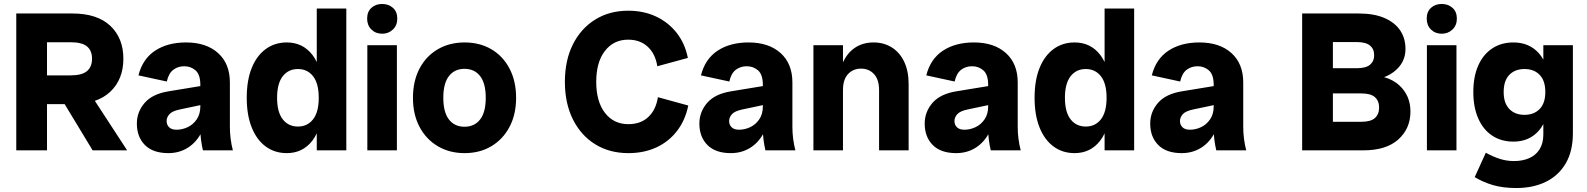

<svg xmlns="http://www.w3.org/2000/svg" viewBox="-20 -758 8003 968"><path d="M130 -233V-378H336Q393 -378 418.5 -399.5Q444 -421 444 -462Q444 -503 418.5 -524Q393 -545 336 -545H130V-690H345Q470 -690 536 -628Q602 -566 602 -462Q602 -358 536 -295.5Q470 -233 345 -233ZM62 0V-690H217V0ZM447 0 266 -299H426L621 0Z M1003 0Q997 -26 993.5 -53Q990 -80 990 -106V-330Q990 -382 966 -403Q942 -424 909 -424Q877 -424 853.5 -406Q830 -388 821 -347L678 -378Q699 -461 762 -502.5Q825 -544 918 -544Q1020 -544 1079.5 -490.5Q1139 -437 1139 -342V-118Q1139 -59 1154 0ZM829 14Q751 14 710.5 -27Q670 -68 670 -135Q670 -194 709.5 -239.5Q749 -285 832 -298L1033 -331V-237L886 -206Q848 -198 834 -182Q820 -166 820 -148Q820 -129 832.5 -116.5Q845 -104 870 -104Q899 -104 926.5 -117Q954 -130 972 -156.5Q990 -183 990 -221H1024Q1024 -149 998.5 -96Q973 -43 929 -14.5Q885 14 829 14Z M1426 14Q1365 14 1319.5 -19.5Q1274 -53 1249 -115.5Q1224 -178 1224 -265Q1224 -353 1249 -415Q1274 -477 1319.5 -510.5Q1365 -544 1426 -544Q1506 -544 1554.5 -482Q1603 -420 1603 -304V-226Q1603 -111 1554.5 -48.5Q1506 14 1426 14ZM1482 -120Q1530 -120 1558.5 -156.5Q1587 -193 1587 -265Q1587 -337 1558.5 -373.5Q1530 -410 1482 -410Q1434 -410 1405.5 -373.5Q1377 -337 1377 -265Q1377 -193 1405.5 -156.5Q1434 -120 1482 -120ZM1577 0V-139L1596 -265L1577 -383V-715H1726V0Z M1832 0V-530H1981V0ZM1907 -588Q1874 -588 1852.5 -609.2Q1831 -630.4 1831 -664.1Q1831 -699 1852.5 -718.5Q1874 -738 1906.5 -738Q1939 -738 1961 -718.5Q1983 -699 1983 -664.1Q1983 -630.4 1960.9 -609.2Q1938.9 -588 1907 -588Z M2322.1 14Q2246 14 2187 -21Q2128 -56 2095 -118.6Q2062 -181.2 2062 -265Q2062 -349 2095 -412Q2128 -475 2187 -509.5Q2246 -544 2322.1 -544Q2399.2 -544 2457.6 -509.5Q2516 -475 2549 -412Q2582 -349 2582 -265Q2582 -181.2 2549 -118.6Q2516 -56 2457.6 -21Q2399.2 14 2322.1 14ZM2321.6 -119Q2372 -119 2400.5 -155.5Q2429 -192 2429 -265Q2429 -338 2400.5 -374.5Q2372 -411 2321.6 -411Q2272 -411 2243.5 -374.5Q2215 -338 2215 -265Q2215 -192 2243.5 -155.5Q2272 -119 2321.6 -119Z M3148 14Q3053 14 2981 -30.5Q2909 -75 2868.5 -156Q2828 -237 2828 -345Q2828 -454 2868.5 -534.5Q2909 -615 2981 -659.5Q3053 -704 3147 -704Q3225 -704 3287 -675Q3349 -646 3391 -593Q3433 -540 3448 -466L3294 -424Q3284 -487 3245.5 -522.5Q3207 -558 3147 -558Q3074 -558 3030 -501.5Q2986 -445 2986 -345Q2986 -246 3030 -189Q3074 -132 3148 -132Q3210 -132 3248.5 -168Q3287 -204 3297 -268L3450 -226Q3435 -152 3393.5 -98Q3352 -44 3289.5 -15Q3227 14 3148 14Z M3839 0Q3833 -26 3829.5 -53Q3826 -80 3826 -106V-330Q3826 -382 3802 -403Q3778 -424 3745 -424Q3713 -424 3689.5 -406Q3666 -388 3657 -347L3514 -378Q3535 -461 3598 -502.5Q3661 -544 3754 -544Q3856 -544 3915.5 -490.5Q3975 -437 3975 -342V-118Q3975 -59 3990 0ZM3665 14Q3587 14 3546.5 -27Q3506 -68 3506 -135Q3506 -194 3545.5 -239.5Q3585 -285 3668 -298L3869 -331V-237L3722 -206Q3684 -198 3670 -182Q3656 -166 3656 -148Q3656 -129 3668.5 -116.5Q3681 -104 3706 -104Q3735 -104 3762.5 -117Q3790 -130 3808 -156.5Q3826 -183 3826 -221H3860Q3860 -149 3834.5 -96Q3809 -43 3765 -14.5Q3721 14 3665 14Z M4412 0V-304Q4412 -357 4386.5 -384.5Q4361 -412 4321 -412Q4281 -412 4255.5 -384.5Q4230 -357 4230 -304H4204Q4204 -381 4226 -434.5Q4248 -488 4288.5 -516Q4329 -544 4384 -544Q4436 -544 4476 -519Q4516 -494 4538.5 -447Q4561 -400 4561 -334V0ZM4081 0V-530H4230V0Z M4975 0Q4969 -26 4965.5 -53Q4962 -80 4962 -106V-330Q4962 -382 4938 -403Q4914 -424 4881 -424Q4849 -424 4825.5 -406Q4802 -388 4793 -347L4650 -378Q4671 -461 4734 -502.5Q4797 -544 4890 -544Q4992 -544 5051.5 -490.5Q5111 -437 5111 -342V-118Q5111 -59 5126 0ZM4801 14Q4723 14 4682.5 -27Q4642 -68 4642 -135Q4642 -194 4681.5 -239.5Q4721 -285 4804 -298L5005 -331V-237L4858 -206Q4820 -198 4806 -182Q4792 -166 4792 -148Q4792 -129 4804.5 -116.5Q4817 -104 4842 -104Q4871 -104 4898.5 -117Q4926 -130 4944 -156.5Q4962 -183 4962 -221H4996Q4996 -149 4970.5 -96Q4945 -43 4901 -14.5Q4857 14 4801 14Z M5398 14Q5337 14 5291.5 -19.5Q5246 -53 5221 -115.5Q5196 -178 5196 -265Q5196 -353 5221 -415Q5246 -477 5291.5 -510.5Q5337 -544 5398 -544Q5478 -544 5526.5 -482Q5575 -420 5575 -304V-226Q5575 -111 5526.5 -48.5Q5478 14 5398 14ZM5454 -120Q5502 -120 5530.5 -156.5Q5559 -193 5559 -265Q5559 -337 5530.5 -373.5Q5502 -410 5454 -410Q5406 -410 5377.5 -373.5Q5349 -337 5349 -265Q5349 -193 5377.5 -156.5Q5406 -120 5454 -120ZM5549 0V-139L5568 -265L5549 -383V-715H5698V0Z M6112 0Q6106 -26 6102.5 -53Q6099 -80 6099 -106V-330Q6099 -382 6075 -403Q6051 -424 6018 -424Q5986 -424 5962.5 -406Q5939 -388 5930 -347L5787 -378Q5808 -461 5871 -502.5Q5934 -544 6027 -544Q6129 -544 6188.5 -490.5Q6248 -437 6248 -342V-118Q6248 -59 6263 0ZM5938 14Q5860 14 5819.5 -27Q5779 -68 5779 -135Q5779 -194 5818.5 -239.5Q5858 -285 5941 -298L6142 -331V-237L5995 -206Q5957 -198 5943 -182Q5929 -166 5929 -148Q5929 -129 5941.5 -116.5Q5954 -104 5979 -104Q6008 -104 6035.5 -117Q6063 -130 6081 -156.5Q6099 -183 6099 -221H6133Q6133 -149 6107.5 -96Q6082 -43 6038 -14.5Q5994 14 5938 14Z M6613 0V-144H6843Q6891 -144 6912 -163Q6933 -182 6933 -216Q6933 -249 6912 -268Q6891 -287 6843 -287H6613V-380H6870Q6978 -380 7034.5 -328Q7091 -276 7091 -196Q7091 -110 7030 -55Q6969 0 6853 0ZM6545 0V-690H6700V0ZM6613 -349V-414H6819Q6866 -414 6887 -431.5Q6908 -449 6908 -480Q6908 -511 6887 -528.5Q6866 -546 6819 -546H6613V-690H6830Q6907 -690 6959.5 -667.5Q7012 -645 7039 -605Q7066 -565 7066 -511Q7066 -440 7005.5 -394.5Q6945 -349 6829 -349Z M7174 0V-530H7323V0ZM7249 -588Q7216 -588 7194.5 -609.2Q7173 -630.4 7173 -664.1Q7173 -699 7194.5 -718.5Q7216 -738 7248.5 -738Q7281 -738 7303 -718.5Q7325 -699 7325 -664.1Q7325 -630.4 7302.9 -609.2Q7280.9 -588 7249 -588Z M7625 190Q7557 190 7506.5 175Q7456 160 7415 135L7471 12Q7505 31 7540 42.5Q7575 54 7613 54Q7657 54 7690.5 39Q7724 24 7742.5 -6Q7761 -36 7761 -80V-177L7780 -294L7761 -393V-530H7910V-87Q7910 4 7874 65.5Q7838 127 7774 158.5Q7710 190 7625 190ZM7610 -44Q7549 -44 7503.5 -74Q7458 -104 7433 -160.5Q7408 -217 7408 -294Q7408 -372 7433 -428Q7458 -484 7503.5 -514Q7549 -544 7610 -544Q7690 -544 7738.5 -489.5Q7787 -435 7787 -334V-255Q7787 -155 7738.5 -99.5Q7690 -44 7610 -44ZM7666 -179Q7714 -179 7742.5 -208.5Q7771 -238 7771 -294Q7771 -351 7742.5 -380.5Q7714 -410 7666 -410Q7618 -410 7589.5 -380.5Q7561 -351 7561 -294Q7561 -238 7589.5 -208.5Q7618 -179 7666 -179Z"/></svg>

Font: Radio Canada Big
Style: Regular
Weight: 400
Designer: Étienne Aubert Bonn
Foundry: Coppers and Brasses
Version: Version 1.001